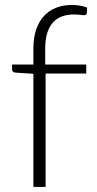

<svg xmlns="http://www.w3.org/2000/svg" viewBox="-20 -736 380 756"><path d="M111.5 0V-445.5L41.5 -450Q27.5 -451.5 27.5 -462.5V-482H111.5V-545Q111.5 -587.5 122.5 -619.8Q133.5 -652 153.5 -673.5Q173.5 -695 201.5 -705.8Q229.5 -716.5 263.5 -716.5Q279 -716.5 294.8 -713.8Q310.5 -711 323 -706L321.5 -683Q320.5 -678.5 317.2 -677.2Q314 -676 308 -676.2Q302 -676.5 292.5 -677.8Q283 -679 270.5 -679Q246 -679 225.2 -671.8Q204.5 -664.5 189.5 -648.5Q174.5 -632.5 166.2 -606.8Q158 -581 158 -543.5V-482H319.5V-446.5H159.5V0Z"/></svg>

Font: Lato Light
Style: Regular
Weight: 300
Designer: Lukasz Dziedzic
Foundry: tyPoland Lukasz Dziedzic
Version: Version 2.007; 2014-02-27